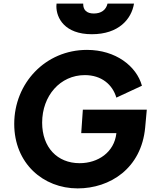

<svg xmlns="http://www.w3.org/2000/svg" viewBox="-20 -1034 849 1066"><path d="M490 -844C639 -844 710 -928 724 -1014H577C569 -979 542 -959 501 -959C461 -959 442 -979 442 -1011C442 -1012 442 -1013 442 -1014H294C294 -1009 293 -1004 293 -999C293 -935 338 -844 490 -844ZM411 12C591 12 765 -99 786 -326L795 -425H440L431 -295H626V-293C614 -189 525 -128 422 -128C298 -128 214 -216 214 -353C214 -502 314 -617 451 -617C544 -617 605 -564 626 -492L768 -558C738 -667 622 -757 463 -757C232 -757 59 -572 59 -346C59 -127 220 12 411 12Z"/></svg>

Font: Plus Jakarta Sans ExtraBold
Style: Italic
Weight: 800
Italic angle: -8°
Designer: Gumpita Rahayu
Foundry: Tokotype
Version: Version 2.071;gftools[0.9.30]